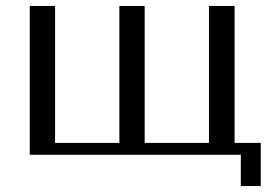

<svg xmlns="http://www.w3.org/2000/svg" viewBox="-20 -520 906 645"><path d="M80 0H789V105H856V-40H768V-500H682V-40H466V-500H381V-40H165V-500H80Z"/></svg>

Font: Tenor Sans
Style: Regular
Weight: 400
Designer: Denis Masharov
Foundry: Denis Masharov
Version: Version 1.1